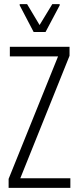

<svg xmlns="http://www.w3.org/2000/svg" viewBox="-20 -916 385 936"><path d="M22 0V-44L263 -641H28V-688H319V-644L79 -47H323V0ZM144 -760 76 -890V-896H112L173 -794L235 -896H271V-890L202 -760Z"/></svg>

Font: Saira ExtraCondensed Light
Style: Regular
Weight: 300
Width: 2
Designer: Hector Gatti with collaboration of the Omnibus-Type team
Foundry: Omnibus-Type
Version: Version 1.101